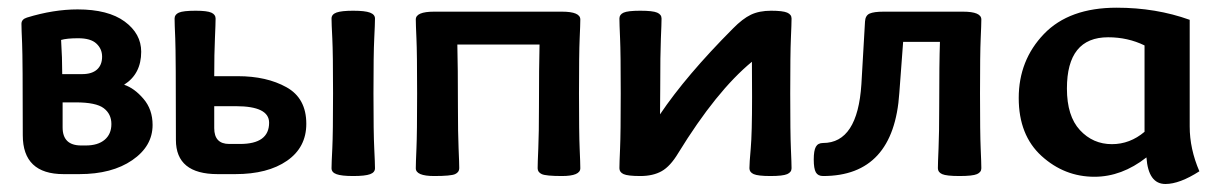

<svg xmlns="http://www.w3.org/2000/svg" viewBox="-20 -448 3141 494"><path d="M191.4 -257.3Q216.3 -257.3 229.5 -269Q242.7 -280.8 242.7 -302.2Q242.7 -322.3 228 -335.9Q213.4 -349.6 181.2 -349.6Q151.9 -349.6 137.2 -345.2Q140.1 -299.8 140.1 -257.3ZM200.7 -73.7Q231.9 -73.7 249.3 -88.4Q266.6 -103 266.6 -128.9Q266.6 -154.8 246.8 -169.7Q227.1 -184.6 174.8 -184.6H141.1V-120.1Q141.1 -73.7 189 -73.7ZM184.1 0H143.6Q38.6 0 38.6 -100.1Q38.6 -298.3 36.9 -336.2Q35.2 -374 35.2 -386.7Q35.2 -398.4 49.3 -402.8Q117.7 -423.8 179.7 -423.8Q258.3 -423.8 300.8 -392.6Q343.3 -361.3 343.3 -314.9Q343.3 -257.8 299.3 -230Q325.7 -221.2 349.1 -193.8Q372.6 -166.5 372.6 -126.5Q372.6 -71.8 320.3 -35.9Q268.1 0 184.1 0Z M597.7 -77.6Q672.4 -77.6 672.4 -132.3Q672.4 -174.8 586.9 -174.8H531.2V-118.2Q531.2 -77.6 569.8 -77.6ZM585.4 0H540Q432.6 0 432.6 -87.9Q432.6 -311 430.9 -349.1Q429.2 -387.2 429.2 -400.4Q429.2 -410.6 440.2 -415.5Q451.2 -420.4 483.4 -420.4Q512.7 -420.4 523.7 -415.5Q534.7 -410.6 534.7 -400.4Q534.7 -387.2 533 -349.1Q531.2 -311 531.2 -252H591.8Q666 -252 717 -223.6Q768.1 -195.3 768.1 -129.4Q768.1 -68.8 718.5 -34.4Q668.9 0 585.4 0ZM888.7 4.9Q858.9 4.9 845.9 0.2Q833 -4.4 833 -15.1Q833 -27.8 835 -66.2Q836.9 -104.5 836.9 -208Q836.9 -311 835 -349.1Q833 -387.2 833 -400.4Q833 -411.1 845.9 -415.8Q858.9 -420.4 888.7 -420.4Q919.4 -420.4 932.1 -415.5Q944.8 -410.6 944.8 -400.4Q944.8 -387.2 942.9 -349.1Q940.9 -311 940.9 -208Q940.9 -104.5 942.9 -66.2Q944.8 -27.8 944.8 -15.1Q944.8 -4.4 932.1 0.2Q919.4 4.9 888.7 4.9Z M1425.8 4.9Q1384.8 4.9 1374 0Q1363.3 -4.9 1363.3 -15.1Q1363.3 -27.8 1365 -66.2Q1366.7 -104.5 1366.7 -173.3Q1366.7 -277.3 1368.2 -333.5H1156.7Q1158.2 -277.3 1158.2 -173.3Q1158.2 -104.5 1159.9 -66.2Q1161.6 -27.8 1161.6 -15.1Q1161.6 -4.9 1150.9 0Q1140.1 4.9 1097.2 4.9Q1049.8 4.9 1049.8 -15.1Q1049.8 -27.8 1051.5 -66.2Q1053.2 -104.5 1053.2 -207.5Q1053.2 -311 1051.5 -348.1Q1049.8 -385.3 1049.8 -397.9Q1049.8 -418 1097.2 -418H1425.8Q1473.1 -418 1473.1 -397.9Q1473.1 -385.3 1471.4 -348.1Q1469.7 -311 1469.7 -207.5Q1469.7 -104.5 1471.4 -66.2Q1473.1 -27.8 1473.1 -15.1Q1473.1 4.9 1425.8 4.9Z M1962.4 4.9Q1930.2 4.9 1919.2 0Q1908.2 -4.9 1908.2 -15.1Q1908.2 -28.3 1911.6 -66.4Q1915 -104.5 1915 -198.7Q1915 -273.9 1914.6 -289.1Q1823.2 -213.9 1725.1 -54.2Q1704.6 -20 1682.4 -7.6Q1660.2 4.9 1627.4 4.9Q1595.2 4.9 1584.5 0Q1573.7 -4.9 1573.7 -15.1Q1573.7 -27.8 1575.4 -66.2Q1577.1 -104.5 1577.1 -208Q1577.1 -311 1575.4 -349.1Q1573.7 -387.2 1573.7 -400.4Q1573.7 -410.6 1584.5 -415.5Q1595.2 -420.4 1627.4 -420.4Q1659.7 -420.4 1670.9 -415.5Q1682.1 -410.6 1682.1 -400.4Q1682.1 -387.2 1680.4 -349.1Q1678.7 -311 1678.7 -218.3L1678.2 -153.8Q1745.6 -253.9 1865.7 -374.5Q1890.6 -399.9 1912.1 -410.2Q1933.6 -420.4 1963.9 -420.4Q1994.1 -420.4 2005.4 -415.5Q2016.6 -410.6 2016.6 -400.4Q2016.6 -387.2 2014.9 -349.1Q2013.2 -311 2013.2 -208Q2013.2 -104.5 2014.9 -66.2Q2016.6 -27.8 2016.6 -15.1Q2016.6 -4.9 2005.4 0Q1994.1 4.9 1962.4 4.9Z M2448.7 4.9Q2415 4.9 2404.1 0Q2393.1 -4.9 2393.1 -15.1Q2393.1 -27.8 2394.8 -66.2Q2396.5 -104.5 2396.5 -173.3Q2396.5 -287.1 2398.4 -340.3H2303.7L2293.9 -209Q2279.8 4.9 2097.7 4.9Q2084.5 4.9 2079.1 -4.6Q2073.7 -14.2 2073.7 -37.6Q2073.7 -60.5 2079.1 -70.3Q2084.5 -80.1 2097.7 -80.1Q2186.5 -80.1 2196.3 -231.4L2205.6 -392.6Q2206.5 -408.2 2217.5 -413.1Q2228.5 -418 2253.9 -418H2457.5Q2504.9 -418 2504.9 -397.9Q2504.9 -385.3 2503.2 -348.1Q2501.5 -311 2501.5 -207.5Q2501.5 -104.5 2503.2 -66.2Q2504.9 -27.8 2504.9 -15.1Q2504.9 -4.9 2493.7 0Q2482.4 4.9 2448.7 4.9Z M2978.5 25.4Q2934.6 25.4 2929.7 -43Q2866.2 6.8 2795.9 6.8Q2718.8 6.8 2659.9 -46.6Q2601.1 -100.1 2601.1 -195.8Q2601.1 -293 2666 -360.6Q2731 -428.2 2853 -428.2Q2954.1 -428.2 3041 -397V-122.6Q3041 -64.9 3065.9 -7.3Q3015.1 25.4 2978.5 25.4ZM2840.8 -77.1Q2887.2 -77.1 2924.8 -108.9V-331.1Q2881.8 -352.1 2831.1 -352.1Q2725.1 -352.1 2725.1 -220.2Q2725.1 -149.4 2758.5 -113.3Q2792 -77.1 2840.8 -77.1Z"/></svg>

Font: ALMAS
Style: Bold
Weight: 700
Designer: ALMAS Font/ by Husham Jawad Kadhim, derived from the Bainsely font by/ Paul James MIller
Foundry: High-Logic / Made with FontCreator
Version: Version 1.411;September 19, 2021;FontCreator 14.0.0.2814 32-